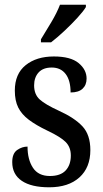

<svg xmlns="http://www.w3.org/2000/svg" viewBox="-20 -786 437 816"><path d="M189 10Q113 10 72.5 -17.5Q32 -45 32 -97Q32 -134 53 -148.5Q74 -163 97 -163Q97 -108 120 -73Q143 -38 192 -38Q237 -38 259 -61.5Q281 -85 281 -125Q281 -160 259.5 -182Q238 -204 181 -231Q133 -254 102.5 -277Q72 -300 57.5 -329Q43 -358 43 -401Q43 -472 89 -509Q135 -546 209 -546Q280 -546 314 -518Q348 -490 348 -452Q348 -425 331 -409Q314 -393 280 -393Q280 -444 259 -471.5Q238 -499 200 -499Q163 -499 144 -478Q125 -457 125 -423Q125 -385 148.5 -363.5Q172 -342 231 -315Q297 -285 330.5 -249Q364 -213 364 -148Q364 -74 317.5 -32Q271 10 189 10ZM154 -619Q175 -653 198.5 -692.5Q222 -732 235 -766H345V-756Q335 -739 309.5 -711Q284 -683 253.5 -654.5Q223 -626 197 -606H154Z"/></svg>

Font: Noto Serif Armenian Condensed Medium
Style: Regular
Weight: 500
Width: 3
Designer: Monotype Design Team
Foundry: Monotype Imaging Inc.
Version: Version 2.008; ttfautohint (v1.8.4.7-5d5b)